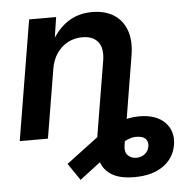

<svg xmlns="http://www.w3.org/2000/svg" viewBox="-53 -597 861 854"><g transform="rotate(-5 377.5 -170.0)"><path d="M513.2 204.1Q448.7 204.1 412.4 181.6Q376 159.2 364.3 120.4Q352.5 81.5 360.4 33.7L383.8 -109.4H509.8L481.4 59.1Q476.6 88.9 491.2 104Q505.9 119.1 529.3 119.1Q551.3 119.1 567.4 106.4Q583.5 93.8 586.4 73.2Q589.8 55.2 580.1 42Q570.3 28.8 546.9 26.9Q531.2 24.9 515.1 28.8Q499 32.7 480 43Q460.9 53.2 436 70.8L273.4 195.3L221.7 119.6L372.1 6.3Q412.1 -24.9 460.9 -44.2Q509.8 -63.5 557.1 -63.5Q632.8 -63.5 671.6 -24.2Q710.4 15.1 700.7 76.2Q690.9 135.3 641.8 169.7Q592.8 204.1 513.2 204.1ZM195.3 -306.2 144.5 0H18.6L107.4 -535.6H228L207.5 -402.3L191.9 -406.2Q226.6 -475.6 275.4 -509.8Q324.2 -543.9 388.7 -543.9Q445.8 -543.9 485.4 -519Q524.9 -494.1 541.5 -447.3Q558.1 -400.4 546.9 -334.5L491.7 0H365.7L419.4 -323.2Q428.7 -379.4 405.8 -407.7Q382.8 -436 335.9 -436Q301.3 -436 271.7 -420.7Q242.2 -405.3 222.2 -376.5Q202.1 -347.7 195.3 -306.2Z"/></g></svg>

Font: Inter 20pt SemiBold
Style: Italic
Weight: 600
Italic angle: -9.3988°
Version: Version 4.001;git-66647c0bb